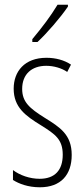

<svg xmlns="http://www.w3.org/2000/svg" viewBox="-20 -784 357 814"><path d="M268 -756V-764H224C193 -713 161 -671 117 -618V-606H139C179 -643 236 -709 268 -756ZM284 -127C284 -213 235 -244 169 -285C105 -325 74 -352 74 -407C74 -470 115 -505 176 -505C208 -505 242 -495 265 -479L281 -510C253 -529 216 -539 177 -539C84 -539 38 -481 38 -408C38 -329 88 -293 155 -252C214 -215 246 -193 246 -128C246 -63 213 -26 148 -26C106 -26 64 -41 35 -63V-21C60 -5 99 10 149 10C238 10 284 -43 284 -127Z"/></svg>

Font: Noto Sans Kannada ExtraCondensed ExtraLight
Style: Regular
Weight: 200
Width: 2
Designer: Jelle Bosma - Monotype Design Team
Foundry: Monotype Imaging Inc.
Version: Version 2.005